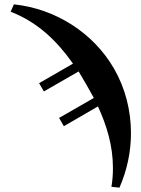

<svg xmlns="http://www.w3.org/2000/svg" viewBox="-20 -659 651 884"><path d="M182 -238 342 -330C367 -289 389 -250 412 -208L252 -116L274 -78L431 -169C472 -80 500 13 500 115C500 143 498 172 493 201L530 205C565 125 583 40 583 -46C583 -150 557 -253 505 -343C410 -508 235 -619 44 -639L29 -605C156 -556 245 -467 316 -366L160 -276Z"/></svg>

Font: XITS
Style: Bold
Weight: 700
Designer: MicroPress Inc., with final additions and corrections provided by Coen Hoffman, Elsevier (retired)
Version: Version 1.107